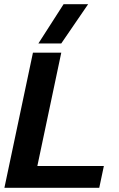

<svg xmlns="http://www.w3.org/2000/svg" viewBox="-20 -895 567 915"><path d="M163 -688 283 -875H400L272 -688ZM1 0 137 -644H272L158 -104H475L453 0Z"/></svg>

Font: Kanit Medium
Style: Italic
Weight: 500
Italic angle: -12°
Designer: Katatrad Team
Foundry: CadsonDemak
Version: Version 2.000; ttfautohint (v1.8.3)